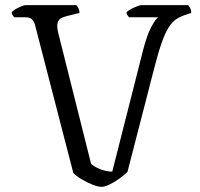

<svg xmlns="http://www.w3.org/2000/svg" viewBox="-20 -724 774 744"><path d="M373 0Q360 0 338.5 -8.5Q317 -17 296 -29.5Q275 -42 264 -54L115 -630Q111 -642 103.5 -649.5Q96 -657 79 -657H35Q32 -661 29 -665Q26 -669 25 -676Q32 -685 51.5 -694.5Q71 -704 79 -704H276Q280 -700 284 -692Q288 -684 288 -674L244 -663Q231 -660 219.5 -655Q208 -650 203.5 -636.5Q199 -623 206 -595L333 -89Q346 -77 369.5 -68Q393 -59 415 -59L534 -528Q550 -590 567 -621Q584 -652 593 -657H480Q477 -661 474 -665Q471 -669 470 -676Q480 -686 500 -695Q520 -704 527 -704H709Q712 -701 716.5 -693Q721 -685 721 -674L697 -666Q677 -659 662 -649Q647 -639 633 -617Q619 -595 604.5 -552.5Q590 -510 572 -438L474 -58Q462 -46 443.5 -32.5Q425 -19 405.5 -9.5Q386 0 373 0Z"/></svg>

Font: Texturina ExtraLight
Style: Regular
Weight: 200
Designer: Guillermo Torres Carreño
Foundry: Omnibus-Type
Version: Version 1.002; ttfautohint (v1.8.3)